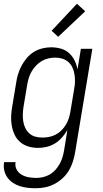

<svg xmlns="http://www.w3.org/2000/svg" viewBox="-28 -780 548 1023"><path d="M162 223Q140 223 118.5 220.5Q97 218 77 211.5Q57 205 40 193.5Q23 182 11 165Q-1 148 -5.5 127Q-10 106 -6 84H55Q51 105 60.5 123Q70 141 87.5 151Q105 161 125 164.5Q145 168 166 168Q184 168 202.5 163.5Q221 159 237.5 149.5Q254 140 267 125.5Q280 111 289.5 94Q299 77 304.5 59Q310 41 313 24L331 -87Q318 -65 301.5 -46.5Q285 -28 264.5 -15.5Q244 -3 220.5 2.5Q197 8 175 8Q148 8 123 0.5Q98 -7 79 -23.5Q60 -40 49.5 -63Q39 -86 34.5 -111.5Q30 -137 31.5 -164Q33 -191 38 -218L58 -338Q61 -361 68 -384Q75 -407 86.5 -429Q98 -451 114.5 -470.5Q131 -490 152 -503Q173 -516 197 -522Q221 -528 244 -528Q271 -528 296 -521Q321 -514 339.5 -497.5Q358 -481 369 -458.5Q380 -436 385 -411L403 -520H464L372 33Q368 57 360 82Q352 107 338.5 129.5Q325 152 304.5 170.5Q284 189 260.5 201Q237 213 212 218Q187 223 162 223ZM198 -47Q215 -47 233.5 -50.5Q252 -54 269 -63Q286 -72 299.5 -85.5Q313 -99 323 -115.5Q333 -132 338.5 -149.5Q344 -167 347 -185L367 -305Q371 -325 371.5 -344.5Q372 -364 369 -383Q366 -402 358.5 -419Q351 -436 337.5 -448.5Q324 -461 305.5 -467Q287 -473 267 -473Q249 -473 230.5 -469Q212 -465 195 -455Q178 -445 164.5 -431Q151 -417 141 -400Q131 -383 125.5 -365Q120 -347 117 -329L97 -209Q94 -189 93.5 -170Q93 -151 96 -132.5Q99 -114 107 -97.5Q115 -81 128.5 -69Q142 -57 160 -52Q178 -47 198 -47ZM282 -584 247 -616 382 -760 426 -720Z"/></svg>

Font: Iosevka Term Curly Lt Obl
Style: Regular
Weight: 300
Italic angle: -9°
Designer: Belleve Invis
Foundry: Belleve Invis
Version: Version 32.3.0